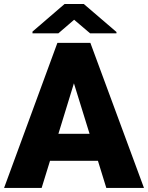

<svg xmlns="http://www.w3.org/2000/svg" viewBox="-22 -921 726 941"><path d="M683.6 0 420.9 -710.9H259.3L-2 0H182.1L223.1 -132.8H458L499 0ZM340.3 -512.7 417 -265.1H264.2ZM294.4 -901.4 137.2 -766.1V-757.8H264.2L341.3 -824.2L419.4 -757.8H548.8V-764.2L388.7 -901.4Z"/></svg>

Font: Vazirmatn Black
Style: Regular
Weight: 900
Designer: Saber Rastikerdar
Foundry: Saber Rastikerdar
Version: Version 33.003